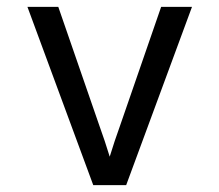

<svg xmlns="http://www.w3.org/2000/svg" viewBox="-20 -540 640 560"><path d="M252 0 60 -520H150L270 -173Q278 -151 285.5 -128.5Q293 -106 300 -83Q307 -106 314.5 -128.5Q322 -151 330 -173L450 -520H540L348 0Z"/></svg>

Font: Iosevka SS04 Extended
Style: Regular
Weight: 400
Width: 7
Monospace: yes
Designer: Belleve Invis
Foundry: Belleve Invis
Version: Version 19.0.0; ttfautohint (v1.8.4)